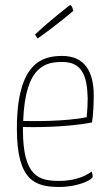

<svg xmlns="http://www.w3.org/2000/svg" viewBox="-20 -732 430 762"><path d="M271 -689C271 -689 266 -712 258 -712C258 -712 185 -657 119 -595L129 -579C205 -632 271 -689 271 -689ZM215 -14C135 -14 71 -31 71 -217V-228C99 -227 237 -225 345 -246C350 -276 352 -315 352 -354C352 -445 318 -510 227 -510C150 -510 47 -486 47 -221C47 -15 119 10 216 10C286 10 348 -17 348 -32C348 -36 347 -43 343 -51C313 -27 264 -14 215 -14ZM228 -486C306 -486 326 -430 328 -342C328 -318 327 -297 324 -267C239 -249 101 -251 72 -252C80 -477 167 -486 228 -486Z"/></svg>

Font: Yanone Kaffeesatz Extra Light
Style: Regular
Weight: 200
Designer: Yanone (Cyrillic: Daniel Pouzeot & Huerta Tipografica)
Foundry: Yanone
Version: Version 1.100;PS 001.100;hotconv 1.0.70;makeotf.lib2.5.58329